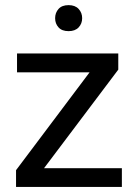

<svg xmlns="http://www.w3.org/2000/svg" viewBox="-20 -740 536 760"><path d="M462.4 -74.2V0H43.5V-66.4L334.5 -453.6H47.4V-528.3H448.2V-464.4L154.3 -74.2ZM198.2 -668Q198.2 -689.5 211.7 -704.6Q225.1 -719.7 251.5 -719.7Q277.3 -719.7 291.3 -704.6Q305.2 -689.5 305.2 -668Q305.2 -646.5 291.3 -631.6Q277.3 -616.7 251.5 -616.7Q225.1 -616.7 211.7 -631.6Q198.2 -646.5 198.2 -668Z"/></svg>

Font: Vazirmatn RD UI
Style: Regular
Weight: 400
Designer: Saber Rastikerdar
Foundry: Saber Rastikerdar
Version: Version 33.003